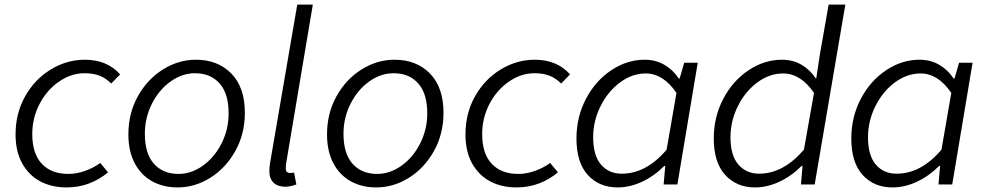

<svg xmlns="http://www.w3.org/2000/svg" viewBox="-20 -806 4301 839"><path d="M48 -219Q48 -311 90 -385.5Q132 -460 202 -502.5Q272 -545 351 -545Q448 -545 505 -481L466 -441Q442 -465 414.5 -475.5Q387 -486 349 -486Q291 -486 238 -449.5Q185 -413 153 -352Q121 -291 121 -220Q121 -135 162.5 -90.5Q204 -46 279 -46Q315 -46 352.5 -59.5Q390 -73 418 -94L452 -53Q417 -23 371 -5Q325 13 270 13Q206 13 156 -13.5Q106 -40 77 -92Q48 -144 48 -219Z M541 -219Q541 -311 582.5 -385.5Q624 -460 692 -502.5Q760 -545 836 -545Q932 -545 991 -484.5Q1050 -424 1050 -313Q1050 -221 1008.5 -146.5Q967 -72 899.5 -29.5Q832 13 756 13Q693 13 644.5 -14Q596 -41 568.5 -93Q541 -145 541 -219ZM979 -311Q979 -397 939.5 -441.5Q900 -486 832 -486Q776 -486 725.5 -450Q675 -414 644 -353Q613 -292 613 -221Q613 -135 652.5 -90.5Q692 -46 760 -46Q816 -46 866.5 -82Q917 -118 948 -179Q979 -240 979 -311Z M1157 -58Q1157 -75 1160 -93L1279 -786H1347L1230 -90Q1229 -84 1229 -67Q1229 -58 1234.5 -54Q1240 -50 1248 -50Q1255 -50 1265 -52L1275 0Q1247 10 1227 10Q1194 10 1175.5 -7.5Q1157 -25 1157 -58Z M1409 -219Q1409 -311 1450.5 -385.5Q1492 -460 1560 -502.5Q1628 -545 1704 -545Q1800 -545 1859 -484.5Q1918 -424 1918 -313Q1918 -221 1876.5 -146.5Q1835 -72 1767.5 -29.5Q1700 13 1624 13Q1561 13 1512.5 -14Q1464 -41 1436.5 -93Q1409 -145 1409 -219ZM1847 -311Q1847 -397 1807.5 -441.5Q1768 -486 1700 -486Q1644 -486 1593.5 -450Q1543 -414 1512 -353Q1481 -292 1481 -221Q1481 -135 1520.5 -90.5Q1560 -46 1628 -46Q1684 -46 1734.5 -82Q1785 -118 1816 -179Q1847 -240 1847 -311Z M2014 -219Q2014 -311 2056 -385.5Q2098 -460 2168 -502.5Q2238 -545 2317 -545Q2414 -545 2471 -481L2432 -441Q2408 -465 2380.5 -475.5Q2353 -486 2315 -486Q2257 -486 2204 -449.5Q2151 -413 2119 -352Q2087 -291 2087 -220Q2087 -135 2128.5 -90.5Q2170 -46 2245 -46Q2281 -46 2318.5 -59.5Q2356 -73 2384 -94L2418 -53Q2383 -23 2337 -5Q2291 13 2236 13Q2172 13 2122 -13.5Q2072 -40 2043 -92Q2014 -144 2014 -219Z M2499 -201Q2499 -295 2540.5 -374Q2582 -453 2651 -499Q2720 -545 2797 -545Q2845 -545 2883 -523Q2921 -501 2946 -463H2950L2970 -532H3029L2940 0H2880L2887 -81H2883Q2838 -36 2785 -11.5Q2732 13 2679 13Q2598 13 2548.5 -41.5Q2499 -96 2499 -201ZM2893 -152 2936 -400Q2878 -485 2802 -485Q2742 -485 2689 -445.5Q2636 -406 2604 -341.5Q2572 -277 2572 -206Q2572 -127 2606 -87Q2640 -47 2697 -47Q2804 -47 2893 -152Z M3099 -201Q3099 -295 3140.5 -374Q3182 -453 3251 -499Q3320 -545 3397 -545Q3445 -545 3482.5 -523Q3520 -501 3544 -464H3547L3563 -570L3601 -786H3674L3540 0H3480L3487 -81H3483Q3438 -36 3385 -11.5Q3332 13 3279 13Q3199 13 3149 -41.5Q3099 -96 3099 -201ZM3493 -152 3537 -400Q3479 -485 3402 -485Q3342 -485 3289 -445.5Q3236 -406 3204 -341.5Q3172 -277 3172 -206Q3172 -127 3206.5 -87Q3241 -47 3297 -47Q3403 -47 3493 -152Z M3700 -201Q3700 -295 3741.5 -374Q3783 -453 3852 -499Q3921 -545 3998 -545Q4046 -545 4084 -523Q4122 -501 4147 -463H4151L4171 -532H4230L4141 0H4081L4088 -81H4084Q4039 -36 3986 -11.5Q3933 13 3880 13Q3799 13 3749.5 -41.5Q3700 -96 3700 -201ZM4094 -152 4137 -400Q4079 -485 4003 -485Q3943 -485 3890 -445.5Q3837 -406 3805 -341.5Q3773 -277 3773 -206Q3773 -127 3807 -87Q3841 -47 3898 -47Q4005 -47 4094 -152Z"/></svg>

Font: Nebula Sans Book
Style: Regular
Weight: 400
Italic angle: -9°
Designer: Paul D. Hunt for Adobe (as Source Sans)
Foundry: Nebula Entertainment & Broadcasting LLC
Version: Version 1.010